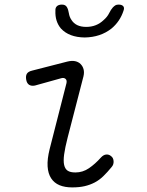

<svg xmlns="http://www.w3.org/2000/svg" viewBox="-20 -805 640 835"><path d="M132 -433Q117 -430 107 -436Q97 -442 94 -458Q91 -475 97 -484.5Q103 -494 120 -498L272 -537Q292 -542 306.5 -539Q321 -536 330.5 -526.5Q340 -517 343.5 -503.5Q347 -490 343 -473L274 -206Q263 -163 259 -134Q255 -105 259 -87.5Q263 -70 274.5 -62.5Q286 -55 308 -55Q340 -55 367 -73.5Q394 -92 419 -120Q430 -132 442 -133Q454 -134 463 -126Q473 -119 474 -104Q475 -89 465 -78Q447 -56 429.5 -39Q412 -22 392 -11.5Q372 -1 348.5 4.5Q325 10 294 10Q262 10 239 0.5Q216 -9 202.5 -29.5Q189 -50 187 -81.5Q185 -113 196 -157L269 -443Q272 -456 265 -462Q258 -468 247 -465ZM221 -758Q220 -771 227.5 -778Q235 -785 249 -785Q258 -785 263 -782Q268 -779 271 -774Q277 -764 279.5 -747.5Q282 -731 291 -718Q310 -688 355 -688Q400 -688 431 -718Q447 -732 454.5 -747.5Q462 -763 471 -773Q477 -779 482 -782Q487 -785 496 -785Q510 -785 516 -778Q522 -771 517 -758Q502 -712 465 -681Q417 -643 348 -642Q280 -643 245 -681Q219 -712 221 -758Z"/></svg>

Font: Maple Mono ExtraLight
Style: Italic
Weight: 275
Italic angle: -10°
Monospace: yes
Designer: subframe7536
Version: Version 7.000